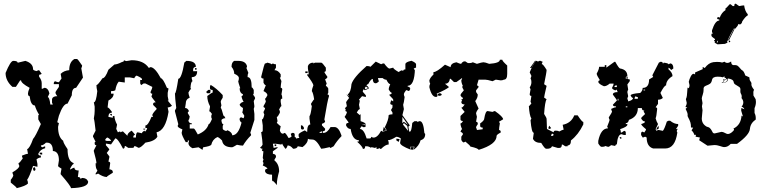

<svg xmlns="http://www.w3.org/2000/svg" viewBox="-20 -774 4039 1009"><path d="M371.1 -463.9H384.8Q388.7 -463.9 411.6 -429.7Q411.6 -424.3 407.2 -415L416 -366.2L379.9 -312.5Q357.4 -312.5 357.4 -273.4L335 -229.5Q312 -229.5 289.6 -166L280.8 -131.8L289.6 -127L285.2 -107.4Q285.2 -53.7 312 -34.2Q312 -23.9 335 9.8Q335 72.3 366.7 83V87.9Q360.4 88.4 348.6 112.3V117.2Q363.3 107.4 371.1 107.4Q371.1 122.1 393.6 122.1L389.2 156.2Q402.8 156.2 402.8 166L411.6 161.1Q436 161.1 443.4 180.7Q443.4 212.4 353 214.8Q353 204.1 298.8 141.6V136.7L303.2 112.3Q285.2 102.5 285.2 97.7L289.6 68.4Q289.6 21.5 257.8 19.5Q257.8 -24.4 226.6 -24.4H221.7Q207 -9.8 194.8 -9.8Q196.3 0 203.6 0Q212.4 -4.9 217.3 -4.9V4.9Q191.4 11.2 181.2 34.2Q181.2 43.9 194.8 43.9V53.7Q183.6 53.7 171.9 63.5L176.8 87.9V102.5L153.8 97.7Q133.8 157.2 122.6 170.9Q127 179.2 127 190.4Q114.7 203.6 67.9 214.8Q67.9 210 36.6 185.5V170.9Q49.8 154.8 49.8 146.5Q45.4 137.2 45.4 131.8Q81.5 110.8 81.5 97.7Q77.1 88.4 77.1 83Q83 83 99.6 58.6Q95.2 49.3 95.2 43.9Q118.2 34.2 127 34.2L122.6 9.8Q136.2 5.4 153.8 -43.9Q166.5 -57.1 194.8 -122.1L181.2 -146.5V-166Q181.2 -170.9 185.5 -170.9Q170.9 -194.3 163.1 -219.7Q141.6 -219.7 135.7 -268.6Q127 -268.6 127 -283.2Q127 -291.5 135.7 -312.5Q90.8 -336.9 90.8 -351.6H85.9L63.5 -317.4H45.4Q9.3 -349.1 9.3 -390.6Q35.2 -454.1 49.8 -454.1Q72.8 -454.1 72.8 -444.3L113.3 -454.1Q153.8 -441.4 153.8 -410.2Q153.8 -404.3 171.9 -400.4Q180.7 -405.3 185.5 -405.3L199.2 -385.7Q190.4 -380.9 185.5 -380.9V-371.1Q199.2 -353 199.2 -336.9V-307.6H203.6L212.9 -312.5Q232.9 -312.5 239.7 -283.2L231 -263.7Q239.7 -263.7 244.6 -224.6H257.8L253.4 -234.4V-253.9Q257.8 -268.6 280.8 -268.6Q271.5 -280.3 271.5 -288.1Q271.5 -292.5 289.6 -317.4V-332H262.7V-336.9Q263.7 -346.7 271.5 -346.7Q279.3 -341.8 289.6 -341.8L303.2 -361.3L298.8 -385.7Q315.4 -402.8 343.8 -405.3Q343.8 -448.7 371.1 -463.9ZM188 28.3H201.7V38.1H197.3Q188 38.1 188 28.3ZM162.1 104.5 166.5 114.3Q166.5 124 157.7 124L153.3 114.3Q154.8 104.5 162.1 104.5Z M631.3 -457.5Q640.1 -453.1 644.5 -453.1L671.9 -457.5Q734.9 -457.5 762.2 -417L771 -421.4Q794.4 -419.9 825.2 -362.8Q836.4 -362.8 856.9 -313L865.7 -308.6L861.3 -286.1V-268.1L865.7 -245.6H861.3L883.8 -218.3Q872.6 -209.5 861.3 -209.5L865.7 -186.5Q850.1 -88.4 802.7 -78.6L807.1 -55.7Q793.5 -31.7 744.1 -24.4Q719.7 2.9 708 2.9Q693.4 -6.3 685.5 -6.3Q685.5 2.9 676.3 2.9H653.8L640.1 -6.3H635.7Q635.7 7.3 626.5 7.3Q599.1 -46.9 585.9 -46.9L563.5 -15.1L536.6 -19.5V-10.7Q554.7 9.3 554.7 11.7L541 29.8L554.7 47.9V52.2L549.8 75.2Q559.1 76.7 559.1 84L554.7 115.7Q572.8 117.7 572.8 129.4V133.8Q541 152.8 541 156.2Q521.5 155.8 495.6 138.2Q487.3 142.6 482.4 142.6V138.2L491.2 124.5V120.1Q482.4 112.3 482.4 84H486.8Q486.8 70.3 473.1 21V16.1L486.8 -10.7Q477.5 -10.7 477.5 -19.5V-24.4Q477.5 -28.8 482.4 -28.8L468.8 -55.7V-60.5L482.4 -87.4Q476.6 -142.6 473.1 -150.9Q477.5 -174.8 477.5 -191.4V-213.9L473.1 -236.3Q485.4 -236.3 491.2 -294.9Q486.8 -313 486.8 -326.7Q493.7 -326.7 518.6 -362.8Q533.2 -362.8 549.8 -407.7L581.5 -435.1Q595.7 -435.1 622.1 -448.7Q631.3 -448.7 631.3 -457.5ZM685.5 -362.8 662.6 -367.2H635.7V-340.3L604 -344.7Q591.8 -332 585.9 -299.8Q578.6 -294.9 563.5 -294.9V-281.7H577.1Q577.1 -259.8 549.8 -245.6Q545.4 -213.4 545.4 -209.5Q551.8 -209.5 567.9 -186.5V-182.1Q549.8 -182.1 549.8 -159.7L572.8 -155.3V-164.1H581.5Q581.5 -145.5 595.2 -119.1L590.8 -96.7L599.6 -78.6L608.9 -83Q613.3 -83 613.3 -78.6L622.1 -83H626.5L649.4 -60.5Q649.4 -74.7 671.9 -87.4Q689.9 -67.4 689.9 -64.9Q680.7 -63.5 680.7 -55.7V-51.3H694.3Q694.3 -78.6 703.6 -78.6L726.1 -73.7Q726.1 -80.6 739.7 -87.4Q739.7 -83 744.1 -83L752.9 -96.7V-101.1H744.1V-114.7Q758.3 -114.7 775.9 -159.7H784.7L780.3 -168.5Q780.3 -176.8 802.7 -200.2V-204.6L784.7 -222.7V-227.5Q784.7 -236.3 798.3 -236.3Q775.9 -263.7 775.9 -268.1Q780.3 -276.9 780.3 -281.7Q771 -281.7 771 -290.5Q780.3 -309.1 780.3 -317.4L744.1 -335.4H734.9L721.7 -326.7L716.8 -335.4V-353.5H726.1V-358.4Q726.1 -364.3 698.7 -376.5Q692.4 -376.5 685.5 -362.8ZM559.1 -175.3H567.9V-166.5Q559.1 -166.5 559.1 -175.3ZM733.4 -97.7H742.7V-93.3H733.4ZM531.7 -37.6 541 -33.2H563.5Q563.5 -40.5 545.4 -51.3Q539.1 -51.3 531.7 -37.6Z M959.5 -454.1Q1009.3 -454.1 1009.3 -422.9Q995.1 -420.4 995.1 -409.2V-399.9H1016.1Q1016.1 -368.7 987.8 -368.7V-359.9Q991.2 -351.1 991.2 -346.2Q982.9 -346.2 981 -310.1Q984.4 -310.1 984.4 -305.7Q979 -305.7 970.2 -287.6Q970.2 -279.8 977.1 -260.7Q956.1 -252.9 956.1 -229L952.6 -206.5Q966.8 -206.5 973.6 -189Q966.8 -187.5 966.8 -179.7L977.1 -161.6Q974.6 -143.6 970.2 -143.6Q970.2 -126 987.8 -126V-121.1H977.1V-98.6H998.5Q1002.9 -98.6 1019.5 -67.4Q1065.9 -86.4 1076.2 -121.1Q1082.5 -121.1 1093.8 -148.4L1090.3 -157.2V-166L1093.8 -175.3Q1085 -189 1079.6 -189L1083.5 -211.4V-215.8Q1069.3 -242.7 1069.3 -269.5Q1093.3 -287.6 1097.7 -287.6V-301.3Q1083.5 -301.3 1083.5 -310.1V-319.3L1086.9 -328.1Q1117.7 -310.1 1150.4 -274.4V-260.7Q1140.1 -246.1 1140.1 -238.3L1143.6 -220.2Q1140.1 -211.4 1140.1 -206.5Q1144 -206.5 1154.3 -166Q1159.2 -166 1164.6 -152.8Q1151.4 -152.8 1143.6 -143.6Q1145 -121.1 1154.3 -121.1L1150.4 -112.3V-98.6Q1150.4 -90.8 1168.5 -85.4L1175.3 -89.8Q1200.2 -78.6 1200.2 -63Q1232.9 -63 1249.5 -130.4Q1244.6 -130.4 1239.3 -143.6V-148.4Q1239.3 -157.2 1249.5 -157.2Q1256.3 -152.8 1260.3 -152.8Q1263.7 -161.6 1263.7 -166L1252.9 -184.1Q1256.8 -189.9 1256.8 -206.5Q1240.7 -215.3 1239.3 -224.6Q1248.5 -238.3 1260.3 -238.3Q1249.5 -257.8 1249.5 -269.5Q1256.8 -269.5 1256.8 -278.8Q1239.3 -285.2 1239.3 -310.1H1242.7Q1231.9 -342.3 1231.9 -346.2Q1235.4 -354 1235.4 -364.3Q1235.4 -376 1210.9 -386.7Q1210.9 -405.8 1196.8 -422.9Q1196.8 -446.8 1210.9 -454.1H1231.9Q1270.5 -454.1 1277.8 -427.2V-422.9Q1277.8 -418 1274.4 -418L1285.2 -391.1Q1281.2 -383.3 1281.2 -373V-368.7Q1302.7 -368.7 1302.7 -314.5Q1307.6 -314.5 1313.5 -301.3V-283.2L1309.6 -274.4Q1314.9 -274.4 1320.3 -260.7V-256.3L1313.5 -242.7Q1316.9 -219.2 1316.9 -215.8Q1316.9 -210.9 1313.5 -202.1L1316.9 -175.3V-143.6L1295.4 -76.2L1299.3 -67.4V-63Q1272.5 -36.1 1256.8 -8.8Q1244.1 -8.8 1225.1 -13.2Q1203.6 0 1200.2 0Q1152.3 0 1147 -35.6Q1129.4 -53.7 1122.1 -53.7Q1096.7 -41.5 1090.3 -13.2Q1084.5 -5.4 1047.9 0Q1044.4 8.8 1044.4 13.7L1023.4 0L991.2 4.9Q970.2 -6.3 970.2 -22.5Q973.6 -31.2 973.6 -35.6H966.8V-26.9H956.1Q934.6 -64 934.6 -76.2L938.5 -94.2Q913.6 -103.5 913.6 -112.3L917 -121.1L899.4 -189V-193.4L906.2 -206.5Q899.4 -263.2 899.4 -283.2Q905.3 -283.2 917 -359.9Q934.1 -359.9 948.7 -445.3ZM1005.4 -416.5H1012.7V-407.7H1005.4ZM1075.2 -301.8H1085.9V-292.5Q1085.9 -283.7 1078.6 -283.7H1071.8Q1064.5 -283.7 1064.5 -292.5Z M1385.3 -444.8Q1405.8 -440.4 1405.8 -436L1414.1 -440.4Q1421.4 -436 1430.2 -436V-418.5L1422.4 -405.3Q1441.4 -405.3 1455.1 -383.3V-370.1Q1455.1 -365.7 1450.7 -365.7L1459 -348.1Q1455.1 -323.7 1455.1 -313Q1463.4 -311.5 1463.4 -304.2L1459 -277.8Q1463.4 -270.5 1463.4 -255.9Q1455.1 -254.4 1455.1 -247.1V-238.3L1459 -216.3Q1455.1 -216.3 1446.8 -198.7L1450.7 -189.9V-181.2Q1439.9 -159.2 1434.6 -159.2L1438.5 -137.2L1434.6 -128.4Q1452.6 -110.8 1455.1 -110.8L1450.7 -88.9Q1455.1 -71.3 1467.3 -71.3L1475.6 -75.7Q1481.4 -75.7 1496.1 -49.3H1500Q1512.2 -53.7 1512.2 -58.1Q1508.3 -66.4 1508.3 -71.3L1516.6 -75.7H1520.5Q1528.8 -74.2 1528.8 -66.9V-53.7Q1537.1 -52.2 1537.1 -44.9Q1543.9 -49.3 1553.2 -49.3L1549.3 -58.1V-66.9Q1549.3 -74.2 1582 -88.9L1594.2 -80.1Q1594.2 -119.6 1610.8 -119.6L1606.4 -150.4V-163.6Q1612.8 -168.9 1618.7 -216.3L1614.7 -225.1V-229.5Q1628.4 -251.5 1630.9 -251.5Q1626 -285.6 1618.7 -295.4Q1618.7 -303.7 1627 -326.2Q1624 -339.4 1594.2 -378.9V-383.3H1602.5L1598.1 -414.1V-427.2Q1605 -444.8 1627 -444.8V-440.4L1635.3 -444.8H1668Q1673.8 -444.8 1692.4 -418.5V-405.3Q1692.4 -396.5 1684.6 -396.5Q1684.6 -392.1 1700.7 -370.1Q1700.7 -363.8 1688.5 -356.9L1696.8 -335Q1692.4 -326.2 1692.4 -321.8Q1698.2 -321.8 1705.1 -308.6V-286.6L1700.7 -277.8Q1709 -276.4 1709 -269Q1700.7 -245.1 1684.6 -146Q1688.5 -137.2 1688.5 -132.8Q1678.7 -124 1671.9 -124V-115.2L1688.5 -97.7V-93.3Q1688.5 -84.5 1676.3 -84.5V-75.7H1680.2Q1699.7 -75.7 1717.3 -106.4H1737.8Q1759.8 -106.4 1774.4 -62.5V-58.1Q1750 -33.2 1733.4 -5.4L1717.3 3.4Q1712.9 3.4 1712.9 -1Q1678.2 7.8 1668 7.8Q1642.6 -40.5 1623 -40.5Q1604.5 -40.5 1598.1 -44.9Q1598.1 -21.5 1569.8 -1L1544.9 -5.4Q1541 7.8 1520.5 7.8Q1506.3 -9.8 1491.7 -9.8Q1485.8 7.8 1479.5 7.8Q1463.4 -14.2 1463.4 -18.6Q1459 -18.6 1459 -14.2L1430.2 -18.6H1414.1L1418 3.4L1438.5 -1V3.4L1414.1 21V34.2Q1430.2 36.6 1430.2 47.4V51.8L1422.4 64.9V69.3Q1446.8 88.4 1446.8 126.5Q1435.1 169.9 1435.1 190.9Q1435.1 195.3 1435.5 198.7L1418 179.2Q1409.7 179.2 1409.7 170.4V144Q1378.4 144 1373 126.5V122.1Q1373 113.3 1385.3 113.3Q1385.3 106 1360.8 95.7Q1364.7 87.4 1364.7 82.5L1360.8 73.7L1364.7 64.9L1360.8 56.2Q1360.8 48.3 1364.3 21Q1356 21 1356 12.2Q1359.9 12.2 1359.9 7.8Q1347.7 7.8 1347.7 -1Q1353.5 -1 1359.9 -14.2Q1359.9 -30.8 1352.5 -80.1Q1360.8 -80.1 1360.8 -88.9V-115.2L1356.4 -146Q1363.8 -146 1369.1 -172.4Q1364.7 -180.7 1364.7 -185.5Q1373 -199.7 1373 -207.5Q1364.7 -207.5 1364.7 -216.3Q1377 -236.3 1377 -242.7Q1373 -251 1373 -255.9Q1377 -255.9 1385.3 -273.4Q1385.3 -285.2 1364.7 -295.4L1377 -326.2Q1371.1 -326.2 1364.7 -339.4V-361.3Q1352.5 -361.3 1352.5 -370.1Q1369.1 -440.4 1373 -440.4Q1377.4 -440.4 1385.3 -444.8ZM1584.5 -398.9H1596.7V-390.1H1584.5ZM1561.5 -115.2H1565.4Q1571.3 -115.2 1577.6 -102.1Q1577.6 -93.3 1569.8 -93.3Q1561.5 -93.3 1561.5 -102.1ZM1423.3 -15.1H1431.6V-6.3H1423.3ZM1659.7 -80.1V-75.7H1671.9V-84.5Q1664.1 -80.1 1659.7 -80.1Z M2154.3 12.7 2158.2 -2.9 2134.8 -2.4 2138.7 12.7Q2082.5 -8.8 2082.5 -23.4L2086.4 -46.4Q2073.2 -55.2 2062.5 -55.2Q2033.7 -37.1 2018.6 -37.1L2022.5 -28.3V-14.6Q2005.9 -14.6 1982.9 8.3H1978.5Q1974.6 8.3 1974.6 3.4L1966.8 8.3H1958.5V-1L1950.7 3.4L1930.7 -1V3.4Q1917.5 -5.4 1906.7 -5.4H1898.9Q1898.9 8.3 1890.6 8.3H1886.7Q1886.7 -2.9 1855 -30.8L1862.8 -28.3L1866.7 -37.1Q1832 -37.1 1822.8 -96.2Q1807.1 -96.2 1798.8 -114.3V-118.7Q1798.8 -127.9 1811 -127.9V-132.3L1791 -159.7Q1803.2 -177.2 1803.2 -187Q1794.9 -187 1794.9 -195.8L1798.3 -195.3L1792 -205.6L1794.9 -205.1Q1796.4 -214.4 1803.2 -214.4L1798.8 -236.8Q1798.8 -239.3 1814.9 -259.3L1800.3 -278.3L1815.9 -267.1L1807.1 -277.8Q1824.2 -290 1827.1 -332Q1837.4 -366.7 1906.7 -427.2Q1919.9 -427.2 1926.8 -422.9L1954.6 -450.2L1982.9 -436.5Q1989.7 -440.9 1998.5 -440.9Q2018.6 -413.6 2026.9 -413.6L2046.4 -418.5Q2046.4 -412.1 2074.7 -395.5Q2087.4 -404.8 2094.7 -404.8Q2094.7 -400.4 2098.6 -400.4Q2098.6 -409.2 2110.4 -409.2V-436.5Q2110.4 -448.2 2142.6 -454.6Q2166.5 -443.8 2166.5 -436.5V-418.5Q2162.1 -418.5 2154.3 -413.6L2158.2 -404.8L2160.6 -413.1Q2158.2 -323.2 2122.6 -323.2V-318.4Q2134.3 -318.4 2134.3 -309.6L2136.2 -310.1Q2134.3 -295.9 2126.5 -295.9Q2118.7 -300.3 2114.3 -300.3Q2102.5 -285.6 2102.5 -277.8Q2102.5 -272.9 2106.4 -264.2Q2102.5 -232.9 2098.6 -223.1L2102.5 -200.7Q2094.7 -171.4 2094.7 -168.9L2134.3 -114.3Q2126.5 -112.8 2126.5 -105.5L2130.4 -82.5H2134.3Q2142.6 -82.5 2146.5 -127.9L2158.2 -137.2H2170.4Q2174.3 -137.2 2174.3 -132.3L2182.1 -137.2H2186.5Q2205.1 -137.2 2210.4 -73.7Q2214.4 -73.7 2214.4 -68.8Q2214.4 -43.5 2190.4 -37.1Q2182.1 -6.8 2154.3 12.7ZM1922.9 -46.4Q1930.7 -46.4 1930.7 -55.2Q1938.5 -50.8 1942.9 -50.8Q1963.9 -50.8 1982.9 -86.9L1990.7 -82.5L2010.7 -86.9V-91.8L2002.4 -105.5Q2022.5 -145 2022.5 -168.9Q2029.3 -173.3 2042.5 -173.3V-182.6L2034.7 -195.8L2042.5 -209.5V-223.1Q2030.8 -223.1 2030.8 -232.4Q2034.7 -241.2 2034.7 -246.1H2038.6L2046.4 -241.2V-250.5Q2046.4 -253.4 2026.9 -272.9V-277.8Q2038.6 -277.8 2038.6 -286.6Q2032.2 -286.6 2022.5 -304.7Q2022.5 -312.5 2030.8 -332Q2021.5 -332 2010.7 -355Q2000.5 -355 1990.7 -363.8H1966.8V-359.4Q1970.7 -350.6 1970.7 -345.7Q1960.9 -336.4 1954.6 -336.4Q1939 -336.4 1939 -359.4Q1929.2 -359.4 1915 -332Q1906.7 -330.6 1906.7 -323.2Q1912.6 -323.2 1918.9 -309.6Q1902.3 -300.3 1895 -300.3Q1895 -304.7 1890.6 -304.7L1886.7 -295.9V-291.5L1902.8 -272.9V-264.2L1882.8 -268.6L1866.7 -250.5Q1866.7 -246.1 1871.1 -246.1L1866.7 -223.1L1871.1 -200.7Q1864.7 -200.7 1855 -182.6L1871.1 -168.9Q1871.1 -173.3 1875 -173.3V-137.2Q1902.8 -128.9 1902.8 -118.7L1879.4 -123L1902.8 -114.3Q1902.8 -105.5 1890.6 -105.5Q1883.3 -109.9 1878.9 -109.9L1871.1 -96.2Q1892.1 -96.2 1906.7 -46.4ZM1899.9 -304.7 1914.6 -311 1903.3 -319.3 1897 -312ZM1991.7 -85.4 1997.1 -107.4 2008.3 -91.3V-88.4ZM2075.2 -28.3 2063 -36.1V-45.4L2080.1 -43ZM2151.9 12.7H2141.1L2137.7 -0.5L2154.8 -1ZM2124 -117.7 2094.7 -159.7 2094.2 -126.5 2102.1 -134.3ZM2125 -85.9 2120.1 -112.3 2102.5 -127.4 2097.2 -120.1Z M2606.9 -460H2619.6Q2619.6 -453.1 2645.5 -429.7V-386.2Q2645.5 -355.5 2628.4 -355.5Q2621.1 -351.6 2611.3 -351.6Q2607.9 -351.6 2585.4 -355.5L2568.4 -347.2Q2540 -355.5 2529.3 -355.5H2495.1L2486.3 -325.2Q2495.1 -323.7 2495.1 -316.4L2481.9 -299.3V-290.5L2490.7 -277.3Q2490.7 -259.8 2477.5 -242.7L2495.1 -203.6Q2481.9 -186.5 2481.9 -177.7L2486.3 -160.2L2481.9 -134.3Q2490.7 -132.8 2490.7 -125.5V-121.1Q2481.9 -110.4 2481.9 -103.5Q2486.3 -95.2 2486.3 -90.8L2516.6 -94.7V-103.5Q2503.4 -103.5 2503.4 -112.3V-125.5Q2524.9 -140.1 2524.9 -151.4Q2531.2 -190.4 2542.5 -190.4L2568.4 -186Q2576.7 -190.4 2581.1 -190.4Q2624 -160.2 2624 -147L2602.5 -134.3L2606.9 -125.5Q2602.5 -101.6 2602.5 -90.8Q2611.3 -89.4 2611.3 -82V-77.6Q2589.8 -66.4 2589.8 -60.1Q2589.8 -15.1 2495.1 13.7Q2495.1 5.9 2451.7 -3.9Q2451.7 -8.8 2425.8 -29.8L2417.5 -25.4Q2411.1 -25.4 2404.3 -38.6V-55.7L2413.1 -68.8Q2413.1 -75.2 2399.9 -82Q2404.3 -94.7 2408.7 -94.7Q2399.9 -112.3 2399.9 -125.5Q2406.2 -125.5 2413.1 -138.2Q2399.9 -138.2 2399.9 -147V-164.6L2421.9 -186L2404.3 -208Q2411.1 -208 2421.9 -225.1Q2404.3 -225.1 2404.3 -238.3L2408.7 -247.1Q2404.3 -247.1 2404.3 -251.5Q2413.1 -251.5 2413.1 -260.3Q2406.7 -260.3 2399.9 -272.9Q2399.9 -280.3 2417.5 -299.3Q2408.7 -313.5 2408.7 -320.8H2413.1Q2404.3 -338.4 2404.3 -351.6Q2408.7 -359.9 2408.7 -364.3L2378.4 -342.8H2365.7L2348.1 -359.9H2344.2Q2340.8 -334 2318.4 -334L2339.8 -316.4Q2325.2 -303.7 2274.9 -281.7L2279.3 -272.9Q2279.3 -264.6 2271 -264.6Q2248 -264.6 2236.3 -316.4Q2236.3 -326.2 2240.7 -334Q2236.3 -341.8 2236.3 -351.6Q2241.2 -367.7 2257.8 -381.8V-395Q2274.9 -395 2318.4 -434.1L2348.1 -420.9Q2348.1 -441.4 2378.4 -446.8Q2396 -438.5 2404.3 -438.5Q2404.3 -444.3 2417.5 -451.2H2425.8L2439 -442.4H2447.3Q2457 -442.4 2464.8 -446.8L2486.3 -438.5Q2512.7 -446.8 2520.5 -446.8Q2529.3 -446.8 2550.8 -438.5Q2606.9 -442.4 2606.9 -460ZM2288.6 -283.7H2293Q2301.3 -282.2 2301.3 -274.9L2293 -270.5H2288.6Q2279.8 -270.5 2279.8 -279.3Z M2793.9 -455.1Q2798.3 -455.1 2807.1 -450.7L2817.9 -455.1Q2826.2 -450.7 2830.6 -450.7V-446.3L2826.7 -437.5Q2834 -437.5 2852.5 -406.7Q2852.5 -394.5 2839.4 -331.5L2852.5 -322.8Q2839.4 -266.6 2839.4 -261.2L2852.5 -252.4Q2843.8 -240.2 2839.4 -175.3Q2852.5 -155.3 2852.5 -148.9L2854.5 -96.2L2889.2 -78.6Q2890.6 -87.4 2897.9 -87.4H2902.3Q2912.1 -87.4 2919.4 -83Q2933.6 -91.8 2941.4 -91.8V-96.2L2937 -118.2Q2981.9 -127 2998 -168H3015.6Q3038.1 -133.3 3045.4 -133.3V-120.1Q3019.5 -66.4 2980.5 -36.1Q2980.5 -9.8 2962.9 -9.8V-5.4H2950.2L2937 -14.2H2932.6Q2932.6 3.4 2919.4 3.4H2911.1L2880.9 -5.4Q2876.5 7.8 2854.5 7.8H2850.1Q2842.8 7.8 2824.2 -22.9Q2790.5 -22.9 2780.8 -44.9L2785.2 -76.2Q2773.4 -76.2 2768.1 -142.1L2772.5 -150.9Q2762.2 -167 2759.3 -216.8Q2762.7 -216.8 2772.5 -230.5L2768.1 -239.3L2772.5 -270Q2763.7 -270 2763.7 -278.8L2768.1 -305.2L2763.7 -314Q2772.5 -328.6 2772.5 -340.3V-344.7Q2772.5 -355 2768.1 -362.3Q2772.5 -371.1 2772.5 -375.5L2763.7 -393.6Q2777.3 -428.7 2793.9 -450.7ZM2866.2 -113.8 2876.5 -100.6 2867.7 -96.2 2861.3 -99.6ZM2880.9 -72.3 2876.5 -63.5V-59.6H2880.9Q2889.2 -59.6 2889.2 -67.9ZM2791.5 -454.1 2793 -450.7Q2783.7 -439.5 2772.5 -416.5H2765.1Z M3209 -449.2H3213.4Q3232.9 -414.1 3238.8 -414.1Q3276.9 -407.7 3276.9 -374Q3268.6 -372.6 3268.6 -365.2V-360.8L3289.6 -356.4V-347.7L3276.9 -330.1L3281.2 -303.2Q3276.9 -294.9 3276.9 -290L3281.2 -268.1Q3276.9 -259.3 3276.9 -254.9Q3281.2 -246.1 3281.2 -241.2Q3306.6 -247.6 3306.6 -259.3Q3300.3 -259.3 3293.9 -272.5Q3293.9 -281.2 3344.7 -285.6Q3357.4 -297.4 3357.4 -312Q3391.1 -312 3391.1 -356.4L3412.6 -369.6L3408.2 -378.4L3442.4 -444.8L3450.7 -449.2H3455.1Q3463.4 -447.8 3463.4 -440.4Q3467.8 -440.4 3467.8 -444.8Q3493.2 -441.9 3493.2 -436L3501.5 -440.4H3505.9Q3518.6 -436 3518.6 -414.1L3505.9 -405.3Q3505.9 -411.6 3493.2 -418.5V-409.7Q3514.2 -392.1 3514.2 -374Q3480.5 -353.5 3480.5 -325.2Q3471.2 -325.2 3450.7 -285.6L3463.4 -259.3Q3453.6 -250 3438 -250V-228L3425.3 -210.4Q3433.6 -209 3433.6 -201.7Q3429.7 -159.2 3425.3 -152.8Q3429.7 -135.3 3438 -122.1L3425.3 -95.2L3429.7 -86.4L3438 -90.8H3442.4L3463.4 -86.4Q3471.7 -95.2 3484.4 -135.3L3493.2 -139.6H3501.5Q3522.9 -122.1 3543.9 -122.1V-113.3L3532.2 -95.2L3542.5 -97.2Q3536.6 -91.3 3536.6 -85.4Q3536.6 -81.5 3539.6 -77.6Q3527.8 6.3 3476.1 6.3H3412.6Q3378.4 -3.9 3378.4 -51.3L3370.1 -55.7Q3361.8 -51.3 3357.4 -51.3L3349.1 -64.5V-73.2Q3350.1 -82 3357.4 -82L3365.7 -77.6L3374.5 -90.8V-95.2Q3349.6 -115.7 3349.6 -122.1Q3370.1 -127.9 3370.1 -135.3Q3357.4 -135.3 3349.1 -152.8Q3349.1 -155.8 3370.1 -174.8L3361.8 -188.5Q3365.7 -188.5 3365.7 -192.9Q3353 -192.9 3353 -206.1H3332Q3332 -160.2 3285.2 -144Q3281.2 -126.5 3268.6 -126.5V-122.1H3276.9V-117.7Q3275.4 -107.4 3238.8 -95.2Q3242.7 -87.9 3242.7 -77.6H3247.1L3259.8 -86.4Q3268.6 -85 3268.6 -77.6V-64.5H3264.2Q3254.4 -64.5 3247.1 -68.8Q3226.1 -68.8 3221.7 -15.6Q3213.4 -14.2 3213.4 -6.8L3191.9 -11.2L3179.2 -2.4Q3169.9 -2.4 3162.6 -6.8Q3154.8 -2.4 3145.5 -2.4H3141.1Q3134.8 -2.4 3124 -20V-33.7Q3137.7 -99.6 3175.3 -99.6L3170.9 -108.9Q3183.6 -140.1 3183.6 -144Q3179.2 -152.8 3179.2 -157.2Q3196.3 -182.6 3196.3 -188.5Q3191.9 -196.8 3191.9 -201.7Q3209.5 -210.4 3217.3 -210.4V-214.8Q3200.7 -214.8 3200.7 -223.6L3221.7 -245.6Q3221.7 -250 3200.7 -276.9Q3200.7 -290 3226.1 -290Q3221.7 -298.8 3221.7 -303.2L3213.4 -298.8Q3196.3 -305.7 3196.3 -312Q3204.6 -326.7 3204.6 -334.5H3183.6Q3168 -320.8 3153.8 -320.8Q3126.5 -332.5 3124 -343.3Q3125.5 -352.1 3132.8 -352.1Q3115.7 -378.4 3115.7 -387.2Q3128.4 -409.7 3128.4 -422.9H3158.2V-431.6H3166.5V-418.5ZM3272.9 -371.1 3276.9 -372.1 3279.8 -360.4 3272 -361.8ZM3209 -316.4H3221.7V-325.2H3217.3Q3209 -324.2 3209 -316.4ZM3361.8 -303.2V-298.8H3370.1V-303.2ZM3319.3 -268.1 3314.9 -259.3V-254.9H3332V-263.7Q3327.6 -263.7 3319.3 -268.1ZM3226.1 -254.9V-245.6H3230V-254.9ZM3268.6 -214.8V-210.4H3276.9V-214.8ZM3236.8 -53.2H3245.1V-44.4Q3236.8 -44.4 3236.8 -53.2ZM3429.2 -95.7 3439.9 -113.3 3442.4 -99.6 3431.2 -91.8Z M3786.6 -1Q3781.2 -1 3775.9 -2.7Q3770.5 -4.4 3764.2 -6.3Q3757.8 -8.3 3750.5 -10Q3743.2 -11.7 3733.9 -11.7L3698.2 -8.3L3654.3 -37.1L3658.2 -51.3L3635.3 -55.7L3637.2 -62.5Q3637.2 -65.9 3633.8 -65.9L3628.9 -64.9Q3626 -77.6 3614.3 -88.9L3622.6 -103L3611.3 -104Q3611.3 -120.1 3608.4 -129.9Q3604 -143.6 3596.2 -157.7Q3593.3 -162.6 3593.3 -167L3593.8 -170.9Q3593.8 -181.2 3583 -202.1L3591.8 -210L3582 -211.4Q3588.9 -224.1 3588.9 -233.9L3584.5 -252.9Q3584.5 -254.4 3585.4 -255.6Q3586.4 -256.8 3587.4 -260.3Q3588.4 -263.7 3589.6 -270.3Q3590.8 -276.9 3591.3 -289.6Q3592.3 -314 3594.7 -314L3598.6 -310.1Q3599.6 -310.1 3601.6 -314.9Q3603.5 -319.8 3603.5 -326.7L3599.6 -344.2Q3602.5 -357.9 3609.9 -372.1Q3617.2 -386.2 3625 -386.2Q3628.9 -386.2 3632.8 -382.3V-393.1L3672.9 -410.6V-422.4L3683.6 -416.5Q3703.1 -443.4 3728.5 -447.3L3748 -448.7Q3766.1 -448.7 3774.9 -445.3L3787.6 -449.7Q3793.9 -443.4 3802.7 -443.4Q3811 -443.4 3822.3 -450.7Q3822.3 -431.6 3836.4 -431.6L3841.3 -432.1Q3849.6 -432.1 3855 -429.2Q3861.8 -424.8 3871.6 -412.6Q3875 -407.7 3879.9 -404.8Q3889.6 -400.4 3896.5 -377.4L3918 -367.7Q3918 -354.5 3923.6 -347.4Q3929.2 -340.3 3929.2 -335L3928.7 -330.1Q3928.7 -319.3 3942.4 -302.7L3939 -291.5L3939.5 -272L3951.2 -252.4L3952.6 -238.8Q3952.6 -222.2 3945.3 -205.6V-180.2Q3951.7 -168 3951.7 -152.8L3951.2 -145Q3923.8 -127.4 3920.9 -96.2Q3918 -64.9 3853.5 -18.1H3820.3Q3804.7 -1 3786.6 -1ZM3804.7 -69.8Q3814.5 -69.8 3825.9 -78.9Q3837.4 -87.9 3837.4 -93.3Q3837.4 -96.2 3834 -98.1Q3873.5 -116.7 3877 -166.5L3884.3 -161.6L3875 -192.9L3876 -206.5L3892.1 -199.7Q3887.7 -210.4 3877 -213.4Q3886.2 -224.1 3886.2 -235.8Q3886.2 -247.6 3877 -258.3L3877.9 -267.1Q3877.9 -275.4 3874.3 -280.3Q3870.6 -285.2 3870.6 -294.9L3871.1 -304.7Q3871.1 -312 3866 -316.2Q3860.8 -320.3 3854.2 -323.7Q3847.7 -327.1 3842 -331.3Q3836.4 -335.4 3835.4 -343.3Q3833.5 -357.9 3804.7 -361.8L3805.2 -357.4Q3805.2 -338.4 3771.5 -338.4Q3783.2 -344.2 3783.2 -349.6Q3783.2 -353 3778.8 -356Q3795.9 -357.9 3796.9 -359.9Q3796.9 -362.8 3787.1 -366.7V-373.5L3779.3 -367.7Q3767.6 -371.1 3751.5 -371.1Q3724.6 -371.1 3721.7 -353.5Q3718.8 -339.4 3711.4 -334.2Q3704.1 -329.1 3696.5 -326.4Q3689 -323.7 3683.1 -319.8Q3677.2 -315.9 3677.2 -304.7L3677.7 -304.2Q3677.7 -290 3672.9 -276.1Q3668 -262.2 3668 -255.9L3671.9 -231.9L3668.9 -215.3L3671.9 -194.8L3668 -151.4Q3668 -123 3693.8 -108.4Q3705.6 -106 3711.2 -100.1Q3716.8 -94.2 3720 -88.1Q3723.1 -82 3725.8 -77.4Q3728.5 -72.8 3735.4 -72.8L3771.5 -81.1Q3779.8 -81.1 3789.6 -75.4Q3799.3 -69.8 3804.7 -69.8ZM3787.6 -341.3Q3802.7 -344.2 3802.7 -359.9Q3795.4 -355 3783.7 -354.5L3787.6 -352.1Q3785.2 -344.7 3777.8 -340.3ZM3844.2 -754.4H3847.2Q3862.3 -742.2 3866.2 -742.2Q3880.9 -745.6 3890.6 -745.6Q3895 -714.4 3909.7 -699.2V-693.4Q3896 -686 3879.9 -660.2Q3879.9 -650.9 3868.7 -645Q3863.3 -647.9 3860.4 -647.9Q3857.9 -637.7 3844.2 -623.5H3835.9Q3803.2 -566.4 3803.2 -556.2L3799.8 -559.6L3803.2 -549.8L3789.6 -543.5L3751 -541L3735.4 -549.8L3737.8 -556.2Q3732.4 -556.2 3732.4 -562.5Q3737.8 -562.5 3737.8 -568.4Q3718.8 -581.5 3718.8 -586.4V-592.8Q3718.8 -598.6 3727.1 -598.6V-602.1H3721.7V-614.3Q3738.3 -666 3759.8 -666V-671.9Q3748.5 -671.9 3748.5 -678.2Q3749.5 -684.1 3754.4 -684.1H3756.8L3762.2 -681.2Q3772.5 -708.5 3792.5 -720.7V-730Q3795.9 -730 3814.5 -751.5H3819.8L3830.6 -742.2H3838.9Q3838.9 -754.4 3844.2 -754.4ZM3751 -559.6 3746.6 -552.2 3750.5 -549.8 3753.9 -559.6ZM3810.1 -561H3813Q3817.9 -560.1 3817.9 -554.7L3813 -551.8H3810.1ZM3840.3 -621.1 3810.5 -562 3806.2 -563 3835.4 -619.6Z"/></svg>

Font: Truetypewriter PolyglOTT
Style: Regular
Weight: 400
Designer: Sergey Beatoff a.k.a. Sam_T
Version: Version 3.76